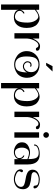

<svg xmlns="http://www.w3.org/2000/svg" viewBox="1276 -2030 1004 3596"><g transform="rotate(90 1778.0 -232.0)"><path d="M164 -463V-406Q253 -472 320 -472Q379 -472 435 -424Q465 -399 484 -348.5Q503 -298 503 -230Q503 -116 449.5 -53Q396 10 305 10Q249 10 209.5 -12.5Q170 -35 164 -79V250H64V-463ZM403 -243Q403 -331 367.5 -389.5Q332 -448 287 -448Q242 -448 164 -383V-109Q167 -134 181 -153Q205 -186 227 -186Q235 -186 235 -176Q235 -171 217 -159Q183 -135 183 -97.5Q183 -60 218.5 -35Q254 -10 293 -10Q403 -10 403 -243Z M930 -425Q930 -414 921.5 -408Q913 -402 900 -402Q887 -402 879 -409.5Q871 -417 868.5 -426Q866 -435 856 -442.5Q846 -450 828 -450Q784 -450 746 -386Q708 -322 702 -241V0H602V-463H702V-345Q726 -403 764.5 -441.5Q803 -480 842 -480Q881 -480 905.5 -466.5Q930 -453 930 -425Z M937 -231Q937 -333 1007.5 -402Q1078 -471 1188.5 -471Q1299 -471 1368 -406Q1437 -341 1437 -235Q1437 -172 1413 -123.5Q1389 -75 1351 -48Q1273 5 1188 5Q1105 5 1026 -50Q987 -77 962 -124.5Q937 -172 937 -231ZM1222 -295 1193 -301Q1174 -301 1160.5 -284.5Q1147 -268 1147 -245.5Q1147 -223 1167 -201Q1187 -179 1223.5 -179Q1260 -179 1295.5 -214.5Q1331 -250 1331 -315Q1331 -380 1289.5 -415.5Q1248 -451 1185 -451Q1145 -451 1116 -435.5Q1087 -420 1072 -398Q1057 -376 1049 -342Q1037 -292 1037 -226Q1037 -15 1191 -15Q1282 -15 1311 -84Q1336 -143 1336 -237Q1327 -211 1294.5 -185Q1262 -159 1223 -159Q1184 -159 1155.5 -185.5Q1127 -212 1127 -245Q1127 -278 1145 -299.5Q1163 -321 1196.5 -321Q1230 -321 1230 -302Q1230 -295 1222 -295ZM1319 -714 1205 -594H1156L1219 -714Z M1634 -463V-406Q1723 -472 1790 -472Q1849 -472 1905 -424Q1935 -399 1954 -348.5Q1973 -298 1973 -230Q1973 -116 1919.5 -53Q1866 10 1775 10Q1719 10 1679.5 -12.5Q1640 -35 1634 -79V250H1534V-463ZM1873 -243Q1873 -331 1837.5 -389.5Q1802 -448 1757 -448Q1712 -448 1634 -383V-109Q1637 -134 1651 -153Q1675 -186 1697 -186Q1705 -186 1705 -176Q1705 -171 1687 -159Q1653 -135 1653 -97.5Q1653 -60 1688.5 -35Q1724 -10 1763 -10Q1873 -10 1873 -243Z M2400 -425Q2400 -414 2391.5 -408Q2383 -402 2370 -402Q2357 -402 2349 -409.5Q2341 -417 2338.5 -426Q2336 -435 2326 -442.5Q2316 -450 2298 -450Q2254 -450 2216 -386Q2178 -322 2172 -241V0H2072V-463H2172V-345Q2196 -403 2234.5 -441.5Q2273 -480 2312 -480Q2351 -480 2375.5 -466.5Q2400 -453 2400 -425Z M2558 -462V1H2458V-462ZM2470.5 -556.5Q2455 -572 2455 -594Q2455 -616 2470.5 -631.5Q2486 -647 2508 -647Q2530 -647 2545.5 -631.5Q2561 -616 2561 -594Q2561 -572 2545.5 -556.5Q2530 -541 2508 -541Q2486 -541 2470.5 -556.5Z M2828 10Q2756 10 2700.5 -30.5Q2645 -71 2645 -143Q2645 -185 2665.5 -216Q2686 -247 2718 -262Q2777 -292 2833 -292Q2889 -292 2960 -262Q2959 -378 2931.5 -416.5Q2904 -455 2847 -455Q2790 -455 2748.5 -434Q2707 -413 2707 -378Q2707 -366 2696.5 -366Q2686 -366 2686 -377Q2686 -419 2732.5 -446.5Q2779 -474 2870 -474Q3060 -474 3060 -250V0H2960V-79Q2953 -40 2915 -15Q2877 10 2828 10ZM2916 -177Q2952 -152 2960 -108V-244Q2888 -273 2842.5 -273Q2797 -273 2771 -235Q2745 -197 2745 -142Q2745 -87 2766.5 -48.5Q2788 -10 2831.5 -10Q2875 -10 2908 -32.5Q2941 -55 2941 -86Q2941 -140 2905 -160Q2890 -169 2890 -177Q2890 -185 2897 -185Q2904 -185 2916 -177Z M3151 -117Q3151 -133 3159 -147Q3167 -161 3179.5 -161Q3192 -161 3199 -153Q3206 -145 3206 -137Q3206 -129 3196 -114.5Q3186 -100 3186 -91Q3186 -60 3239 -35Q3292 -10 3340.5 -10Q3389 -10 3434.5 -42Q3480 -74 3480 -123Q3480 -168 3430 -186Q3398 -199 3321 -211.5Q3244 -224 3201 -253Q3158 -282 3158 -343Q3158 -380 3177 -407Q3196 -434 3226 -448Q3285 -475 3342.5 -475Q3400 -475 3444.5 -455Q3489 -435 3503 -405Q3509 -391 3509 -381Q3509 -357 3484 -357Q3457 -357 3456 -390Q3454 -427 3427 -441Q3393 -455 3341.5 -455Q3290 -455 3247 -430.5Q3204 -406 3204 -368Q3204 -322 3287 -316Q3370 -311 3441 -287Q3477 -275 3500.5 -241.5Q3524 -208 3524 -160.5Q3524 -113 3507 -80Q3490 -47 3462 -28Q3406 10 3338.5 10Q3271 10 3211 -23.5Q3151 -57 3151 -117Z"/></g></svg>

Font: Spirax
Style: Regular
Weight: 400
Designer: Brenda Gallo (gbrenda1987@gmail.com)
Foundry: Brenda Gallo
Version: Version 1.002